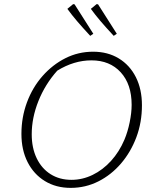

<svg xmlns="http://www.w3.org/2000/svg" viewBox="-20 -904 760 932"><path d="M323 8Q252 8 198 -25Q144 -58 114 -117Q84 -176 84 -254Q84 -335 111 -407.5Q138 -480 186.5 -535Q235 -590 297.5 -621.5Q360 -653 432 -653Q503 -653 556.5 -620.5Q610 -588 639.5 -529.5Q669 -471 669 -393Q669 -310 642 -238Q615 -166 567.5 -110.5Q520 -55 457.5 -23.5Q395 8 323 8ZM327 -31Q380 -31 429.5 -55Q479 -79 519 -123Q559 -167 584 -226Q600 -264 609.5 -310.5Q619 -357 619 -395Q619 -495 566 -553Q513 -611 424 -611Q339 -611 258 -561Q199 -495 166.5 -413.5Q134 -332 134 -252Q134 -186 158 -136Q182 -86 225.5 -58.5Q269 -31 327 -31ZM418 -730Q380 -771 354 -801.5Q328 -832 307 -861L335 -884L342 -883L433 -740ZM532 -730Q494 -771 468 -801.5Q442 -832 421 -861L449 -884L456 -883L547 -740Z"/></svg>

Font: Piazzolla ExtraLight
Style: Italic
Weight: 200
Italic angle: -11.3°
Designer: Juan Pablo del Peral
Foundry: Huerta Tipografica
Version: Version 1.330